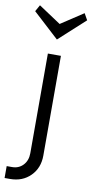

<svg xmlns="http://www.w3.org/2000/svg" viewBox="-145 -745 476 986"><g transform="rotate(10 93.5 -252.5)"><path d="M96 -547 -39 -671 -20 -705 96 -628 213 -705 232 -671ZM-45 200V138H-17Q18 138 40.5 114Q63 90 63 52V-468H131V52Q131 117 89.5 158.5Q48 200 -17 200Z"/></g></svg>

Font: Didact Gothic
Style: Regular
Weight: 400
Designer: Daniel Johnson
Foundry: Daniel Johnson
Version: Version 2.101;PS 002.101;hotconv 1.0.88;makeotf.lib2.5.64775